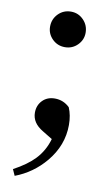

<svg xmlns="http://www.w3.org/2000/svg" viewBox="-87 -587 501 857"><g transform="rotate(10 163.5 -158.0)"><path d="M43 224.6 30.3 196.3Q91.8 163.1 125 127.9Q162.1 88.9 177.7 34.2L132.8 6.8Q83 -22.5 83 -69.3Q83 -102.5 104.5 -124.5Q126 -146.5 160.2 -146.5Q199.2 -146.5 227.5 -119.1Q242.2 -85 242.2 -41Q242.2 51.8 178.7 127.9Q123 194.3 43 224.6ZM83 -459Q83 -493.2 106.4 -517.1Q129.9 -541 164.1 -541Q197.3 -541 220.7 -517.1Q244.1 -493.2 244.1 -459Q244.1 -426.8 220.7 -403.3Q197.3 -379.9 163.6 -379.9Q129.9 -379.9 106.4 -403.3Q83 -426.8 83 -459Z"/></g></svg>

Font: Bpmf GenRyu Min B
Style: B
Weight: 700
Foundry: But Ko
Version: Version 1.320